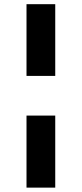

<svg xmlns="http://www.w3.org/2000/svg" viewBox="-20 -747 385 904"><path d="M104.8 -202.8H240.1V136.4H104.8ZM240.1 -727.3V-389.6H104.8V-727.3Z"/></svg>

Font: Inter Zeller
Style: Bold
Weight: 700
Designer: Rasmus Andersson; Joe Bland
Foundry: zeller
Version: Version 3.015;git-dec3a8cb1